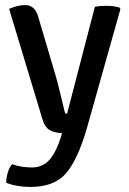

<svg xmlns="http://www.w3.org/2000/svg" viewBox="-20 -521 508 759"><path d="M456 -485 324 -16Q288 109 241.5 163.5Q195 218 101 218Q47 218 5 202Q4 184 10.5 162Q17 140 28 128Q63 141 106 141Q149 141 176 110Q203 79 222 17L225 5Q193 4 175 -7.5Q157 -19 148 -49L16 -486Q52 -501 79 -501Q118 -501 131 -455L199 -225Q209 -193 236 -78Q238 -71 245 -71L355 -494Q372 -498 400.5 -498Q429 -498 453 -491Z"/></svg>

Font: Signika
Style: Regular
Weight: 400
Designer: Anna Giedrys
Foundry: Anna Giedrys
Version: Version 1.001